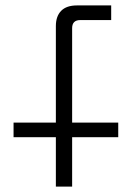

<svg xmlns="http://www.w3.org/2000/svg" viewBox="-20 -688 484 708"><path d="M390 -614H276Q246 -614 246 -584V-236H416V-182H246V0H186V-182H30V-236H186V-592Q186 -628 205.5 -648Q225 -668 264 -668H390Z"/></svg>

Font: Space 7353
Style: Regular
Weight: 400
Designer: Christine Claussen + Ruben Lyon  (Space 7353)
Version: Version 1.000;FEAKit 1.0